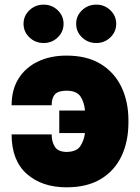

<svg xmlns="http://www.w3.org/2000/svg" viewBox="-20 -794 601 824"><path d="M265.6 -404.8Q229.4 -404.5 215.6 -389Q201.7 -373.6 201.7 -342.3H29.8Q29.8 -409.4 59.8 -457Q89.8 -504.6 142.9 -530Q196 -555.4 265.6 -555.4Q353 -555.4 412.1 -519.4Q471.2 -483.3 501.2 -420.5Q531.2 -357.6 531.2 -277V-268.5Q531.2 -187.1 501.6 -124.3Q471.9 -61.4 412.8 -25.7Q353.7 9.9 265.6 9.9Q160.2 9.9 95 -47.6Q29.8 -105.1 29.8 -217.3H201.7Q201.7 -185.4 215.6 -163.9Q229.4 -142.4 265.6 -142Q308.2 -142.4 324.6 -166.7Q340.9 -191.1 344.5 -223H234.4V-319.6H344.8Q341.6 -355.8 325.3 -380.1Q308.9 -404.5 265.6 -404.8ZM167.6 -609.4Q131.4 -609.4 106.2 -633.5Q81 -657.7 81 -691.8Q81 -725.9 106.2 -750Q131.4 -774.1 167.6 -774.1Q202.8 -774.1 227.8 -750Q252.8 -725.9 252.8 -691.8Q252.8 -657.7 227.8 -633.5Q202.8 -609.4 167.6 -609.4ZM393.5 -609.4Q357.2 -609.4 332 -633.5Q306.8 -657.7 306.8 -691.8Q306.8 -725.9 332 -750Q357.2 -774.1 393.5 -774.1Q428.6 -774.1 453.7 -750Q478.7 -725.9 478.7 -691.8Q478.7 -657.7 453.7 -633.5Q428.6 -609.4 393.5 -609.4Z"/></svg>

Font: Inter UI Black
Style: Regular
Weight: 900
Designer: Rasmus Andersson
Foundry: rsms
Version: 3.2;8d6f07862